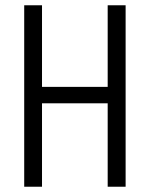

<svg xmlns="http://www.w3.org/2000/svg" viewBox="-20 -708 568 728"><path d="M71.8 0V-688H139.3V-378.6H388.3V-688H456.3V0H388.3V-316.3H139.3V0Z"/></svg>

Font: Saira Thin Condensed
Style: Regular
Weight: 100
Width: 3
Version: Version 1.101